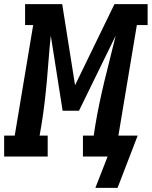

<svg xmlns="http://www.w3.org/2000/svg" viewBox="-61 -755 732 926"><path d="M399 151 458 0H339V-101H391L398 -147Q407 -202 418.5 -256.5Q430 -311 443 -365.5Q456 -420 470 -474Q484 -528 497 -583L320 -221H241L184 -583Q178 -528 174 -473.5Q170 -419 165 -364.5Q160 -310 153.5 -255.5Q147 -201 138 -147L130 -101H169V0H-41V-101H10L99 -634H60V-735H239L301 -344L491 -735H651V-634H599L510 -101H603L506 151Z"/></svg>

Font: Iosevka Slab Extended Oblique
Style: Bold
Weight: 700
Width: 7
Italic angle: -9°
Monospace: yes
Designer: Belleve Invis
Foundry: Belleve Invis
Version: Version 11.1.1; ttfautohint (v1.8.3)